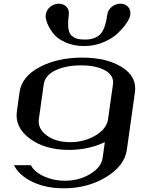

<svg xmlns="http://www.w3.org/2000/svg" viewBox="-20 -812 790 1040"><path d="M536.1 42 547.9 -42Q458 0 354.5 0Q223.6 0 141.6 -61Q59.6 -122.1 71.3 -208L85.9 -312.5Q97.7 -397.5 194.8 -448.7Q292 -500 424.8 -500Q558.6 -500 640.6 -448.2Q722.7 -396.5 710.9 -312.5L667 0Q654.3 86.9 554.2 147.5Q454.1 208 325.2 208Q228.5 208 156.2 173.3Q84 138.7 55.7 83H147.5Q166 119.1 217.8 143.1Q269.5 167 331.1 167Q408.2 167 468.8 130.4Q529.3 93.8 536.1 42ZM565.4 -167 591.8 -354.5Q598.6 -403.3 549.3 -430.7Q500 -458 418.9 -458Q337.9 -458 280.8 -431.2Q223.6 -404.3 216.8 -354.5L190.4 -167Q183.6 -115.2 232.9 -78.6Q282.2 -42 360.4 -42Q437.5 -42 498 -78.6Q558.6 -115.2 565.4 -167ZM352.5 -729.5Q346.7 -685.5 350.6 -657.7Q354.5 -629.9 369.1 -617.7Q383.8 -605.5 399.4 -601.6Q415 -597.7 441.4 -597.7Q491.2 -597.7 520.5 -624Q549.8 -650.4 560.5 -729.5Q564.5 -758.8 585.9 -775.4Q607.4 -792 631.8 -792Q657.2 -792 673.3 -775.4Q689.5 -758.8 685.5 -729.5Q682.6 -711.9 664.6 -685.5Q646.5 -659.2 616.7 -630.9Q586.9 -602.5 538.1 -582.5Q489.3 -562.5 435.5 -562.5Q378.9 -562.5 334.5 -582.5Q290 -602.5 268.1 -631.3Q246.1 -660.2 235.8 -686.5Q225.6 -712.9 227.5 -729.5Q231.4 -758.8 252.4 -775.4Q273.4 -792 298.8 -792Q323.2 -792 339.8 -775.4Q356.4 -758.8 352.5 -729.5Z"/></svg>

Font: okolaks
Style: BoldItalic
Weight: 600
Width: 8
Italic angle: -8°
Version: Version 000.6.0